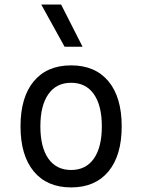

<svg xmlns="http://www.w3.org/2000/svg" viewBox="-20 -815 626 845"><path d="M293 9.8Q187 9.8 128.7 -60.5Q70.3 -130.9 70.3 -258.8Q70.3 -387.2 128.7 -457.3Q187 -527.3 293 -527.3Q398.9 -527.3 457.3 -457.3Q515.6 -387.2 515.6 -258.8Q515.6 -130.9 457.3 -60.5Q398.9 9.8 293 9.8ZM293 -66.9Q357.9 -66.9 393.1 -116.9Q428.2 -167 428.2 -258.8Q428.2 -350.6 393.1 -400.6Q357.9 -450.7 293 -450.7Q228 -450.7 192.9 -400.6Q157.7 -350.6 157.7 -258.8Q157.7 -167 192.9 -116.9Q228 -66.9 293 -66.9ZM264.2 -609.4 161.6 -794.9H249L343.3 -609.4Z"/></svg>

Font: Cascadia Mono SemiLight
Style: Regular
Weight: 350
Monospace: yes
Designer: Aaron Bell
Foundry: Saja Typeworks
Version: Version 2404.023; ttfautohint (v1.8.4)